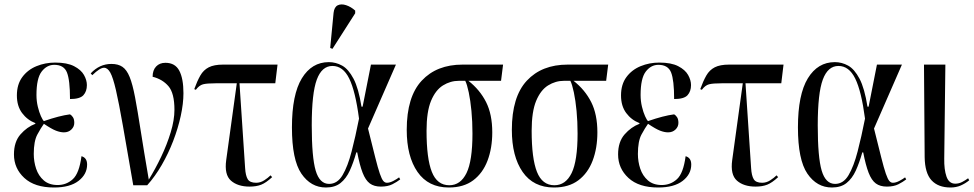

<svg xmlns="http://www.w3.org/2000/svg" viewBox="-20 -823 4328 853"><path d="M220 10Q134 10 88 -32.5Q42 -75 42 -137Q42 -193 71 -226Q100 -259 137 -273V-276Q101 -290 78 -321Q55 -352 55 -399Q55 -448 79 -480.5Q103 -513 142 -529Q181 -545 225 -545Q278 -545 309 -529Q340 -513 353 -490Q366 -467 366 -445Q366 -417 350.5 -400Q335 -383 291 -383Q291 -467 277.5 -501Q264 -535 221 -535Q188 -535 165 -505Q142 -475 142 -401Q142 -374 148 -349Q154 -324 162 -306.5Q170 -289 175 -285Q244 -309 291 -315Q297 -312 303.5 -303Q310 -294 310 -277Q310 -260 297 -247.5Q284 -235 264 -235Q248 -235 228.5 -242.5Q209 -250 175 -273Q162 -255 146 -225.5Q130 -196 130 -139Q130 -105 140.5 -73.5Q151 -42 174.5 -21.5Q198 -1 236 -1Q275 -1 303.5 -27Q332 -53 342 -129Q367 -122 367 -92Q367 -49 329 -19.5Q291 10 220 10Z M572 0Q544 -162 526 -264.5Q508 -367 495 -423Q482 -479 470 -500.5Q458 -522 442 -522Q424 -522 390 -489L383 -497Q422 -539 475 -539Q505 -539 524 -526Q543 -513 556 -481Q569 -449 580 -391Q591 -333 605 -243Q619 -153 641 -25Q670 -72 696 -126.5Q722 -181 738.5 -235.5Q755 -290 755 -335Q755 -409 728.5 -440Q702 -471 658 -482Q658 -511 673.5 -527.5Q689 -544 715 -544Q758 -544 776.5 -509Q795 -474 795 -409Q795 -363 783 -308Q771 -253 749.5 -197Q728 -141 698.5 -90Q669 -39 634 0Z M1089 6Q1036 6 1006 -20.5Q976 -47 985 -112L1032 -453H940Q899 -453 882 -448.5Q865 -444 850 -424L843 -427Q856 -463 870 -487.5Q884 -512 907.5 -524Q931 -536 971 -536H1213L1203 -453H1044L1069 -76Q1071 -43 1080.5 -27Q1090 -11 1118 -11Q1137 -11 1154 -22Q1171 -33 1182 -44L1189 -36Q1162 -11 1140.5 -2.5Q1119 6 1089 6Z M1428 10Q1361 10 1319 -51.5Q1277 -113 1277 -257Q1277 -403 1321 -475Q1365 -547 1441 -547Q1472 -547 1500 -531.5Q1528 -516 1550.5 -473.5Q1573 -431 1586 -349H1591L1628 -536H1739L1615 -252Q1635 -172 1647 -124Q1659 -76 1667.5 -51.5Q1676 -27 1683 -19Q1690 -11 1699 -11Q1712 -11 1728 -19.5Q1744 -28 1753 -35L1758 -26Q1744 -15 1723.5 -4.5Q1703 6 1672 6Q1642 6 1623 -8Q1604 -22 1591 -55.5Q1578 -89 1567 -146H1563Q1550 -100 1534 -65Q1518 -30 1493 -10Q1468 10 1428 10ZM1442 -6Q1479 -6 1502 -45Q1525 -84 1542 -149.5Q1559 -215 1575 -296Q1559 -418 1531.5 -474Q1504 -530 1457 -530Q1410 -530 1387.5 -469.5Q1365 -409 1365 -266Q1365 -124 1382.5 -65Q1400 -6 1442 -6ZM1457 -606 1447 -610 1462 -766Q1465 -792 1480.5 -799.5Q1496 -807 1517.5 -800Q1539 -793 1558 -776V-764Z M1974 10Q1883 10 1835 -59Q1787 -128 1787 -246Q1787 -393 1853.5 -464.5Q1920 -536 2035 -536H2215L2206 -464H2061Q2112 -424 2139.5 -369.5Q2167 -315 2167 -235Q2167 -165 2146 -109.5Q2125 -54 2082.5 -22Q2040 10 1974 10ZM1976 0Q2026 0 2052.5 -54Q2079 -108 2079 -230Q2079 -283 2074.5 -330Q2070 -377 2062.5 -412.5Q2055 -448 2047 -464H2019Q1981 -464 1948 -443.5Q1915 -423 1895 -375Q1875 -327 1875 -242Q1875 -119 1898.5 -59.5Q1922 0 1976 0Z M2441 10Q2350 10 2302 -59Q2254 -128 2254 -246Q2254 -393 2320.5 -464.5Q2387 -536 2502 -536H2682L2673 -464H2528Q2579 -424 2606.5 -369.5Q2634 -315 2634 -235Q2634 -165 2613 -109.5Q2592 -54 2549.5 -22Q2507 10 2441 10ZM2443 0Q2493 0 2519.5 -54Q2546 -108 2546 -230Q2546 -283 2541.5 -330Q2537 -377 2529.5 -412.5Q2522 -448 2514 -464H2486Q2448 -464 2415 -443.5Q2382 -423 2362 -375Q2342 -327 2342 -242Q2342 -119 2365.5 -59.5Q2389 0 2443 0Z M2904 10Q2818 10 2772 -32.5Q2726 -75 2726 -137Q2726 -193 2755 -226Q2784 -259 2821 -273V-276Q2785 -290 2762 -321Q2739 -352 2739 -399Q2739 -448 2763 -480.5Q2787 -513 2826 -529Q2865 -545 2909 -545Q2962 -545 2993 -529Q3024 -513 3037 -490Q3050 -467 3050 -445Q3050 -417 3034.5 -400Q3019 -383 2975 -383Q2975 -467 2961.5 -501Q2948 -535 2905 -535Q2872 -535 2849 -505Q2826 -475 2826 -401Q2826 -374 2832 -349Q2838 -324 2846 -306.5Q2854 -289 2859 -285Q2928 -309 2975 -315Q2981 -312 2987.5 -303Q2994 -294 2994 -277Q2994 -260 2981 -247.5Q2968 -235 2948 -235Q2932 -235 2912.5 -242.5Q2893 -250 2859 -273Q2846 -255 2830 -225.5Q2814 -196 2814 -139Q2814 -105 2824.5 -73.5Q2835 -42 2858.5 -21.5Q2882 -1 2920 -1Q2959 -1 2987.5 -27Q3016 -53 3026 -129Q3051 -122 3051 -92Q3051 -49 3013 -19.5Q2975 10 2904 10Z M3337 6Q3284 6 3254 -20.5Q3224 -47 3233 -112L3280 -453H3188Q3147 -453 3130 -448.5Q3113 -444 3098 -424L3091 -427Q3104 -463 3118 -487.5Q3132 -512 3155.5 -524Q3179 -536 3219 -536H3461L3451 -453H3292L3317 -76Q3319 -43 3328.5 -27Q3338 -11 3366 -11Q3385 -11 3402 -22Q3419 -33 3430 -44L3437 -36Q3410 -11 3388.5 -2.5Q3367 6 3337 6Z M3676 10Q3609 10 3567 -51.5Q3525 -113 3525 -257Q3525 -403 3569 -475Q3613 -547 3689 -547Q3720 -547 3748 -531.5Q3776 -516 3798.5 -473.5Q3821 -431 3834 -349H3839L3876 -536H3987L3863 -252Q3883 -172 3895 -124Q3907 -76 3915.5 -51.5Q3924 -27 3931 -19Q3938 -11 3947 -11Q3960 -11 3976 -19.5Q3992 -28 4001 -35L4006 -26Q3992 -15 3971.5 -4.5Q3951 6 3920 6Q3890 6 3871 -8Q3852 -22 3839 -55.5Q3826 -89 3815 -146H3811Q3798 -100 3782 -65Q3766 -30 3741 -10Q3716 10 3676 10ZM3690 -6Q3727 -6 3750 -45Q3773 -84 3790 -149.5Q3807 -215 3823 -296Q3807 -418 3779.5 -474Q3752 -530 3705 -530Q3658 -530 3635.5 -469.5Q3613 -409 3613 -266Q3613 -124 3630.5 -65Q3648 -6 3690 -6Z M4203 10Q4148 10 4118.5 -22Q4089 -54 4088 -125L4085 -536H4180L4175 -119Q4174 -70 4185 -38.5Q4196 -7 4224 -7Q4240 -7 4254.5 -14.5Q4269 -22 4281 -31L4286 -22Q4269 -8 4248.5 1Q4228 10 4203 10Z"/></svg>

Font: Noto Serif Display ExtraCondensed
Style: Regular
Weight: 400
Width: 2
Designer: Monotype Design Team
Foundry: Monotype Imaging Inc.
Version: Version 2.009